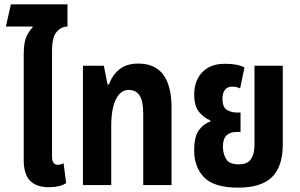

<svg xmlns="http://www.w3.org/2000/svg" viewBox="-20 -850 1378 882"><path d="M205 10Q147 10 118 -20Q89 -50 89 -114V-599Q89 -655 101.5 -682Q114 -709 130 -724L129 -728H7L30 -830H290V-728Q262 -728 240.5 -704Q219 -680 219 -616V-131Q219 -93 246 -93Q258 -93 272 -100L284 -9Q269 1 248.5 5.5Q228 10 205 10Z M361 0V-548H457L474 -462H481Q495 -504 528 -531Q561 -558 615 -558Q768 -558 768 -355V0H638V-329Q638 -386 621 -411.5Q604 -437 572 -437Q534 -437 512.5 -394Q491 -351 491 -271V0Z M1074 12Q964 12 918 -35Q872 -82 872 -159Q872 -225 895.5 -254.5Q919 -284 946 -291V-297Q918 -308 895 -335Q872 -362 872 -417Q872 -454 886.5 -485.5Q901 -517 932.5 -537Q964 -557 1016 -557Q1072 -557 1103 -540L1083 -444Q1077 -447 1067.5 -449.5Q1058 -452 1047 -452Q1024 -452 1013 -437Q1002 -422 1002 -397Q1002 -357 1022.5 -345Q1043 -333 1068 -333H1085V-244H1068Q1037 -244 1020.5 -228Q1004 -212 1004 -176Q1004 -145 1018.5 -120Q1033 -95 1076 -95Q1118 -95 1133.5 -120Q1149 -145 1149 -183V-548H1279V-188Q1279 -85 1229.5 -36.5Q1180 12 1074 12Z"/></svg>

Font: Noto Sans Thai ExtCond
Style: Bold
Weight: 700
Width: 2
Designer: Monotype Design Team
Foundry: Monotype Imaging Inc.
Version: Version 2.002; ttfautohint (v1.8.4.7-5d5b)